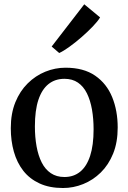

<svg xmlns="http://www.w3.org/2000/svg" viewBox="-20 -886 613 916"><path d="M31.5 -274.5Q31.5 -344.5 53.2 -398Q75 -451.5 112.2 -488.2Q149.5 -525 196.2 -544Q243 -563 292.5 -563Q379 -563 434 -525Q489 -487 515.2 -422.5Q541.5 -358 541.5 -277.5Q541.5 -207 519.8 -153.2Q498 -99.5 460.8 -63Q423.5 -26.5 376.8 -7.8Q330 11 280.5 11Q216 11 168.8 -10.8Q121.5 -32.5 91.2 -71.2Q61 -110 46.2 -162Q31.5 -214 31.5 -274.5ZM287.5 -41.5Q331.5 -41.5 362.5 -66.8Q393.5 -92 410 -142.5Q426.5 -193 426.5 -269Q426.5 -319.5 418.8 -363.5Q411 -407.5 394.8 -440.5Q378.5 -473.5 352 -491.8Q325.5 -510 287.5 -510Q243 -510 211.5 -485Q180 -460 163.2 -409.8Q146.5 -359.5 146.5 -283Q146.5 -231.5 154.5 -187.5Q162.5 -143.5 179 -110.8Q195.5 -78 222.5 -59.8Q249.5 -41.5 287.5 -41.5ZM262 -633.5 226.5 -664 382 -865.5 457.5 -803Q446.5 -784.5 422.5 -759.5Q398.5 -734.5 369 -708.8Q339.5 -683 311.2 -662.8Q283 -642.5 263.5 -633.5Z"/></svg>

Font: Merriweather 36pt
Style: Regular
Weight: 400
Designer: Eben Sorkin
Foundry: Eben Sorkin
Version: Version 2.100